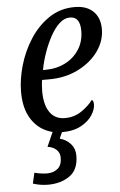

<svg xmlns="http://www.w3.org/2000/svg" viewBox="-55 -585 540 864"><g transform="rotate(-5 215.0 -153.0)"><path d="M209 10Q163 10 125 -12Q87 -34 64.5 -77.5Q42 -121 42 -187Q42 -243 60 -305.5Q78 -368 113 -422.5Q148 -477 199 -511.5Q250 -546 315 -546Q369 -546 399 -517Q429 -488 429 -437Q429 -383 395.5 -336.5Q362 -290 304 -261Q246 -232 173 -232H141Q139 -221 138 -206.5Q137 -192 137 -181Q137 -120 160.5 -86Q184 -52 229 -52Q271 -52 304 -74.5Q337 -97 356 -123Q364 -119 364 -102Q364 -80 347.5 -54Q331 -28 296.5 -9Q262 10 209 10ZM159 -276Q209 -276 249 -296Q289 -316 312.5 -352.5Q336 -389 336 -437Q336 -501 290 -501Q265 -501 243 -481Q221 -461 202.5 -427.5Q184 -394 170 -354.5Q156 -315 149 -276ZM127 240Q92 240 59 229L70 181Q102 189 128 189Q155 189 174.5 173.5Q194 158 194 124Q194 101 178.5 87Q163 73 139 70L174 -9H218L197 38Q227 46 246 67.5Q265 89 265 120Q265 184 225 212Q185 240 127 240Z"/></g></svg>

Font: Noto Serif Condensed
Style: Italic
Weight: 400
Width: 3
Italic angle: -12°
Designer: Monotype Design Team
Foundry: Monotype Imaging Inc.
Version: Version 2.014; ttfautohint (v1.8.4.7-5d5b)